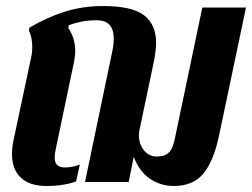

<svg xmlns="http://www.w3.org/2000/svg" viewBox="-20 -600 831 633"><path d="M19.5 -92.8Q19.5 -113.3 24.9 -139.2L83 -412.1Q86.4 -427.2 86.4 -444.3Q86.4 -476.1 75.2 -500L77.1 -508.8Q135.7 -543.5 194.6 -561.8Q253.4 -580.1 319.3 -580.1Q416 -580.1 455.3 -549.3Q494.6 -518.6 494.6 -459.5Q494.6 -433.6 486.3 -392.1L439.9 -171.9Q438 -163.6 438 -153.3Q438 -133.8 445.8 -117.9Q453.6 -102.1 466.8 -93Q480 -84 495.1 -84Q514.6 -84 526.4 -89.8Q538.1 -95.7 545.2 -108.9Q552.2 -122.1 557.1 -146L647 -575.2H791L702.1 -152.8Q684.1 -67.9 650.1 -27.3Q616.2 13.2 553.2 13.2Q509.8 13.2 474.4 -10.7Q439 -34.7 420.9 -83L404.3 0H260.3L350.1 -430.2Q355 -453.1 355 -472.7Q355 -533.2 299.3 -533.2Q272 -533.2 250.5 -529.1Q229 -524.9 207 -517.1L205.1 -507.8Q228 -474.1 228 -431.6Q228 -415.5 224.1 -396L164.1 -109.9Q160.2 -91.8 160.2 -81.1Q160.2 -64.5 168.2 -56.2Q176.3 -47.9 193.4 -47.9Q207.5 -47.9 220.9 -50.8Q234.4 -53.7 243.2 -57.6L231 -2Q190.4 13.2 132.3 13.2Q78.1 13.2 48.8 -14.2Q19.5 -41.5 19.5 -92.8Z"/></svg>

Font: Pattaya
Style: Regular
Weight: 400
Designer: Pablo Impallari / Thai characters Designed by Thanarat Vachiruckul and Suppakit Chalermlarp
Foundry: Pablo Impallari
Version: Version 2.001